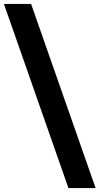

<svg xmlns="http://www.w3.org/2000/svg" viewBox="-63 -862 509 982"><path d="M287 100 -43 -842H96L426 100Z"/></svg>

Font: Chess Sans
Style: Bold
Weight: 700
Designer: Wolf Bōese
Foundry: Wolf Bōese
Version: Version 7.223